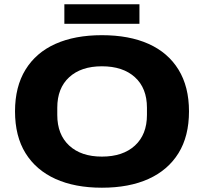

<svg xmlns="http://www.w3.org/2000/svg" viewBox="-20 -863 951 895"><path d="M280 -752V-843H630V-752ZM455 12Q329 12 238.5 -29Q148 -70 99 -149Q50 -228 50 -344Q50 -459 99 -538.5Q148 -618 238.5 -658.5Q329 -699 455 -699Q582 -699 672.5 -658.5Q763 -618 812 -538.5Q861 -459 861 -344Q861 -228 812 -149Q763 -70 672.5 -29Q582 12 455 12ZM455 -133Q553 -133 609 -184.5Q665 -236 665 -327V-361Q665 -452 609 -503Q553 -554 455 -554Q358 -554 302.5 -503Q247 -452 247 -361V-327Q247 -236 302.5 -184.5Q358 -133 455 -133Z"/></svg>

Font: Archivo SemiExpanded ExtraBold
Style: Regular
Weight: 800
Width: 6
Designer: Hector Gatti
Foundry: Omnibus-Type
Version: Version 2.001; ttfautohint (v1.8.3)